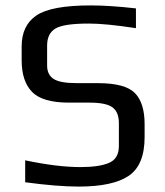

<svg xmlns="http://www.w3.org/2000/svg" viewBox="-20 -679 609 709"><path d="M514 -220V-173Q514 -69 455 -29.5Q396 10 271 10Q191 10 73 -6V-87Q191 -62 277 -62Q346 -62 382.5 -77.5Q419 -93 419 -140V-224Q419 -265 395.5 -282.5Q372 -300 311 -300H235Q137 -300 98.5 -339.5Q60 -379 60 -456V-508Q60 -585 114.5 -622Q169 -659 315 -659Q385 -659 482 -648V-575Q371 -592 308 -592Q215 -592 184.5 -573.5Q154 -555 154 -511V-437Q154 -403 178 -387.5Q202 -372 263 -372H341Q442 -372 478 -335.5Q514 -299 514 -220Z"/></svg>

Font: Play
Style: Regular
Weight: 400
Designer: Jonas Hecksher
Foundry: Jonas Hecksher, Playtypeª, e-types AS
Version: Version 1.002